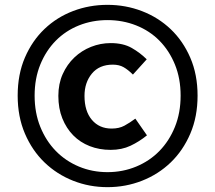

<svg xmlns="http://www.w3.org/2000/svg" viewBox="-20 -763 889 793"><path d="M424 10Q349 10 282 -16.5Q215 -43 164 -92Q113 -141 83 -211Q53 -281 53 -368Q53 -456 83 -525.5Q113 -595 164 -643.5Q215 -692 282 -717.5Q349 -743 424 -743Q499 -743 566.5 -717Q634 -691 685 -642.5Q736 -594 766 -524.5Q796 -455 796 -368Q796 -281 766 -211Q736 -141 685 -92Q634 -43 566.5 -16.5Q499 10 424 10ZM424 -52Q487 -52 542.5 -75Q598 -98 638.5 -139.5Q679 -181 702.5 -239Q726 -297 726 -368Q726 -439 702.5 -496.5Q679 -554 638.5 -595Q598 -636 542.5 -658Q487 -680 424 -680Q361 -680 306 -658Q251 -636 210.5 -595Q170 -554 146.5 -496.5Q123 -439 123 -368Q123 -297 146.5 -239Q170 -181 210.5 -139.5Q251 -98 306 -75Q361 -52 424 -52ZM437 -144Q390 -144 350.5 -159.5Q311 -175 282.5 -204Q254 -233 237.5 -274Q221 -315 221 -367Q221 -417 239 -457Q257 -497 287 -525.5Q317 -554 356 -569.5Q395 -585 437 -585Q489 -585 524 -565Q559 -545 586 -518L529 -455Q509 -475 490.5 -485.5Q472 -496 446 -496Q390 -496 359.5 -459Q329 -422 329 -367Q329 -304 359.5 -268Q390 -232 441 -232Q472 -232 494 -244Q516 -256 539 -273L587 -204Q555 -178 519 -161Q483 -144 437 -144Z"/></svg>

Font: SpoqaHanSans-Bold
Style: Regular
Weight: 700
Designer: [Spoqa Han Sans] Dong-huui Kim \uAE40 \uB3D9 \uD718   [Noto Sans] Ryoko NISHIZUKA \u897F \u585A \u6DBC \u5B50  (kana & i
Foundry: Spoqa (http://www.spoqa-han-sans.com)
Version: Version 2.000